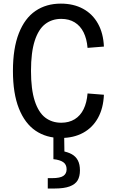

<svg xmlns="http://www.w3.org/2000/svg" viewBox="-20 -762 660 1076"><path d="M323.3 -74.2Q366.8 -74.2 398.6 -93.8Q430.3 -113.3 448.4 -150Q466.5 -186.7 470.7 -238.3L562.3 -231Q559.2 -155.5 529.1 -101.1Q499 -46.7 445.8 -17.7Q392.7 11.3 321 11.3Q239.5 11.3 179.3 -29.5Q119.2 -70.3 85.8 -154.4Q52.5 -238.5 52.5 -364.7Q52.5 -491.3 85.7 -575.7Q118.8 -660 178.9 -700.8Q239 -741.7 321 -741.7Q392.3 -741.7 445.6 -712.7Q498.8 -683.7 529 -629.6Q559.2 -575.5 562.3 -501L470.7 -493.7Q466.5 -544.3 448.4 -580.8Q430.3 -617.2 398.6 -636.7Q366.8 -656.2 323.3 -656.2Q271.2 -656.2 233.4 -627.2Q195.7 -598.3 174.7 -533.7Q153.7 -469 153.7 -364.7Q153.7 -261 174.7 -196.5Q195.7 -132 233.4 -103.1Q271.2 -74.2 323.3 -74.2ZM428 192.7Q428 226.7 415 248.8Q402 270.8 370.5 282.7Q339 294.5 284.7 294.5H247.7V236.3H272.2Q316.7 236.3 335 223.8Q353.3 211.3 353.3 186.7Q353.3 160 334.6 146.9Q315.8 133.8 279.3 130V-24H339.3L341.3 110L325.8 84Q359.8 89.7 382.2 102.2Q404.7 114.7 416.3 136.8Q428 158.8 428 192.7Z"/></svg>

Font: Monaspace Neon Var ExtraLight
Style: Regular
Weight: 200
Designer: Riley Cran and the Lettermatic Team
Version: Version 1.200 (Monaspace Neon Var)